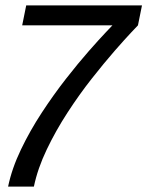

<svg xmlns="http://www.w3.org/2000/svg" viewBox="-20 -620 543 707"><path d="M104.8 67H9.8Q23.8 0 57.2 -69.5Q90.5 -139 134.1 -205.5Q177.7 -272 222.9 -329.8Q268.2 -387.7 307.2 -432.1Q346.3 -476.5 370.2 -501.6Q394 -526.7 394 -526.7H61.7L76.5 -600H502.8L488 -526.7Q488.2 -526.8 464.4 -501.8Q440.7 -476.8 401.9 -432.4Q363.2 -388 317.6 -330.1Q272 -272.2 228.8 -205.7Q185.5 -139.2 152.2 -69.6Q118.8 0 104.8 67Z"/></svg>

Font: Epunda Sans Light
Style: Italic
Weight: 300
Italic angle: -12.0243°
Designer: Simon Atzbach
Foundry: typofactur
Version: Version 2.204